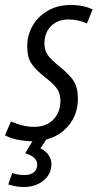

<svg xmlns="http://www.w3.org/2000/svg" viewBox="-39 -555 394 769"><path d="M55 194Q39 194 23.5 191Q8 188 -6 184L10 138Q32 146 60 146Q83 146 96.5 135Q110 124 110 104Q110 73 62 59Q69 47 76.5 34.5Q84 22 91 11Q58 10 31 4.5Q4 -1 -19 -13L5 -69Q52 -47 97 -47Q147 -47 175 -76.5Q203 -106 203 -151Q203 -180 189.5 -199.5Q176 -219 141 -246Q103 -276 86.5 -301Q70 -326 70 -368Q70 -416 92.5 -453.5Q115 -491 154 -513Q193 -535 244 -535Q272 -535 294.5 -530Q317 -525 332 -517L309 -461Q292 -469 273 -473Q254 -477 236 -477Q192 -477 165.5 -450.5Q139 -424 139 -380Q139 -353 153 -333.5Q167 -314 203 -286Q243 -253 258 -227.5Q273 -202 273 -160Q273 -99 238 -55Q203 -11 146 4Q142 11 136 19.5Q130 28 123 39Q147 52 157 68Q167 84 167 102Q167 142 135.5 168Q104 194 55 194Z"/></svg>

Font: Ubuntu Sans Condensed
Style: Italic
Weight: 400
Width: 3
Italic angle: -13.5°
Designer: Dalton Maag Ltd
Foundry: Dalton Maag Ltd
Version: Version 1.006; ttfautohint (v1.8.4.7-5d5b)